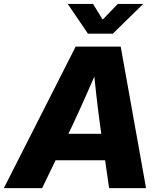

<svg xmlns="http://www.w3.org/2000/svg" viewBox="-56 -967 821 987"><path d="M-36.1 0 333 -727.5H564.5L694.8 0H504.9L459 -319.3Q448.2 -398.9 438.7 -482.4Q429.2 -565.9 420.4 -661.6H466.3Q426.3 -566.4 389.4 -482.9Q352.5 -399.4 314.9 -319.3L160.6 0ZM157.7 -143.1 180.2 -279.3H571.3L548.3 -143.1ZM422.4 -946.8 471.7 -866.2 549.8 -946.8H679.7L679.2 -945.8L523.9 -793.9H396L293 -945.8V-946.8Z"/></svg>

Font: Inter 28pt ExtraBold
Style: Italic
Weight: 800
Italic angle: -9.3988°
Designer: Rasmus Andersson
Foundry: rsms
Version: Version 4.001;git-66647c0bb